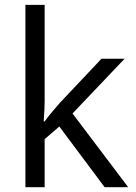

<svg xmlns="http://www.w3.org/2000/svg" viewBox="-20 -780 565 800"><path d="M166 -273.9Q187 -303.7 230 -352.1L402.8 -535.2H499L282.2 -307.1L514.2 0H416L227.1 -252.9L166 -200.2V0H85.9V-759.8H166V-356.9Q166 -330.1 162.1 -273.9Z"/></svg>

Font: CAA NEO Sans
Style: Regular
Weight: 400
Version: Version 1.10